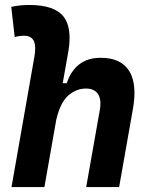

<svg xmlns="http://www.w3.org/2000/svg" viewBox="-20 -763 626 783"><path d="M331.5 0 386.7 -312.5Q389.6 -327.6 389.6 -340.3Q389.6 -364.3 379.9 -379.4Q364.7 -401.9 330.6 -401.9Q291.5 -401.9 258.8 -373.8Q226.1 -345.7 209.5 -274.9L161.1 0H26.9L120.1 -530.8Q123.5 -550.3 123.5 -565.4Q123.5 -585 117.7 -596.7Q106.4 -617.2 78.6 -617.2Q57.6 -617.2 40 -611.8L25.9 -734.9Q44.4 -739.3 63 -741Q81.5 -742.7 100.1 -742.7Q201.2 -742.7 238.8 -695.8Q263.7 -664.6 263.7 -607.9Q263.7 -580.1 257.3 -545.4L235.8 -423.8H252.4Q268.1 -473.1 302.7 -500.2Q337.4 -527.3 390.6 -527.3Q473.1 -527.3 506.8 -473.6Q528.3 -439 528.3 -383.8Q528.3 -353 521.5 -315.4L465.8 0Z"/></svg>

Font: CaskaydiaCove NFP
Style: Bold Italic
Weight: 700
Italic angle: -10°
Designer: Aaron Bell
Foundry: Saja Typeworks
Version: Version 2111.001; VTT 6.35;Nerd Fonts 3.1.1